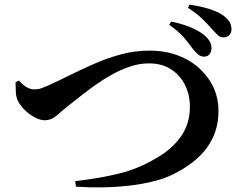

<svg xmlns="http://www.w3.org/2000/svg" viewBox="-20 -834 1040 827"><path d="M859 -590Q845 -590 834 -599Q823 -608 810 -624Q794 -647 771.5 -673Q749 -699 709 -727L717 -741Q755 -734 793 -719.5Q831 -705 854 -687Q889 -661 891 -630Q892 -614 883.5 -602Q875 -590 859 -590ZM304 -54Q409 -66 493 -86.5Q577 -107 655 -154Q720 -191 759 -245.5Q798 -300 798 -375Q798 -424 777.5 -466.5Q757 -509 717.5 -535Q678 -561 621 -561Q581 -561 540.5 -547.5Q500 -534 461.5 -512.5Q423 -491 389.5 -467Q356 -443 329 -421.5Q302 -400 285 -387Q245 -355 223 -335.5Q201 -316 173 -316Q152 -316 127.5 -329.5Q103 -343 83.5 -363.5Q64 -384 55 -404Q48 -423 48 -443Q48 -463 47 -480L62 -487Q72 -474 90 -461.5Q108 -449 128 -449Q135 -449 143 -450Q151 -451 162.5 -455.5Q174 -460 190 -467Q234 -487 284.5 -512Q335 -537 390 -561Q445 -585 503.5 -600.5Q562 -616 624 -616Q692 -616 747 -595Q802 -574 841 -537.5Q880 -501 900.5 -455Q921 -409 921 -358Q921 -292 897 -241.5Q873 -191 832 -154Q791 -117 739 -90Q699 -68 647 -54.5Q595 -41 537.5 -34.5Q480 -28 421.5 -27Q363 -26 307 -30ZM944 -673Q930 -672 919 -682Q908 -692 893 -709Q878 -726 853 -751Q828 -776 790 -800L796 -814Q839 -808 876 -797Q913 -786 938 -770Q955 -758 965.5 -744Q976 -730 977 -711Q978 -695 968.5 -684Q959 -673 944 -673Z"/></svg>

Font: Noto Serif HK ExtraLight
Style: Bold
Weight: 700
Version: Version 2.002-H1;hotconv 1.1.0;makeotfexe 2.6.0